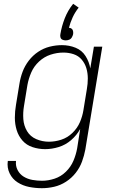

<svg xmlns="http://www.w3.org/2000/svg" viewBox="-20 -775 616 1008"><path d="M200 213Q232 213 264.5 205.5Q297 198 326.5 179Q356 160 377.5 132.5Q399 105 410.5 73.5Q422 42 428 10L517 -530H473L454 -416Q448 -451 429 -481Q410 -511 376.5 -524.5Q343 -538 305 -538Q273 -538 241 -530Q209 -522 180.5 -503Q152 -484 131 -456.5Q110 -429 98.5 -398Q87 -367 82 -335L64 -225Q58 -191 58 -157Q58 -123 67.5 -92Q77 -61 98 -37Q119 -13 151 -2.5Q183 8 217 8Q252 8 288 -3Q324 -14 353.5 -39.5Q383 -65 401 -98L385 4Q379 37 365.5 69Q352 101 326 126.5Q300 152 266.5 163Q233 174 201 174Q175 174 150 169.5Q125 165 104.5 152.5Q84 140 72.5 118Q61 96 64 70H21Q16 105 30.5 135Q45 165 72.5 182.5Q100 200 133 206.5Q166 213 200 213ZM237 -31Q202 -31 170.5 -44.5Q139 -58 122 -86.5Q105 -115 102.5 -149.5Q100 -184 106 -219L124 -329Q130 -362 144 -394.5Q158 -427 185 -452Q212 -477 245.5 -488Q279 -499 313 -499Q341 -499 366.5 -490.5Q392 -482 409 -462Q426 -442 433.5 -416.5Q441 -391 441 -363Q441 -335 436 -307L418 -197Q413 -165 399.5 -133.5Q386 -102 360 -77Q334 -52 301.5 -41.5Q269 -31 237 -31ZM325 -563Q334 -563 343 -566.5Q352 -570 357 -578.5Q362 -587 364 -596Q365 -604 363.5 -612Q362 -620 356 -624.5Q350 -629 342 -629Q349 -657 361.5 -684Q374 -711 393 -735L364 -755Q336 -720 320 -679Q304 -638 297 -596Q295 -587 297.5 -578.5Q300 -570 308 -566.5Q316 -563 325 -563Z"/></svg>

Font: Iosevka Sparkle Extralight
Style: Italic
Weight: 200
Italic angle: -9°
Designer: Belleve Invis
Foundry: Belleve Invis
Version: Version 4.5.0; ttfautohint (v1.8.3)